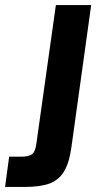

<svg xmlns="http://www.w3.org/2000/svg" viewBox="-117 -516 404 756"><path d="M-97 220 -81 101H-35Q-3 101 9.5 91Q22 81 26 51L103 -496H242L164 65Q155 129 133 162.5Q111 196 74 208Q37 220 -17 220Z"/></svg>

Font: Host Grotesk Black
Style: Italic
Weight: 900
Italic angle: -8°
Designer: Doğukan Karapınar based on Poppins by Indian Type Foundry, Jonny Pinhorn
Foundry: Element Type
Version: Version 1.000; ttfautohint (v1.8.4.7-5d5b);gftools[0.9.33]